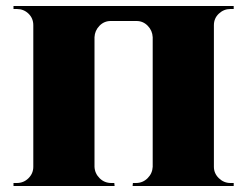

<svg xmlns="http://www.w3.org/2000/svg" viewBox="-20 -620 823 640"><path d="M295 -600V0H91V-600ZM94 -64V0H25V-10Q25 -10 30.5 -10Q36 -10 36 -10Q59 -10 75 -26Q91 -42 91 -64ZM293 -64H295Q296 -42 312 -26Q328 -10 351 -10Q351 -10 356 -10Q361 -10 361 -10L362 0H293ZM94 -536H91Q91 -559 75 -574.5Q59 -590 36 -590Q36 -590 30.5 -590Q25 -590 25 -590V-600H94ZM693 -600V0H489V-600ZM491 -64V0H422L423 -10Q423 -10 428 -10Q433 -10 433 -10Q456 -10 472 -26Q488 -42 489 -64ZM690 -64H693Q693 -42 709.5 -26Q726 -10 748 -10Q748 -10 753.5 -10Q759 -10 759 -10V0H690ZM690 -536V-600H759V-590Q759 -590 753.5 -590Q748 -590 748 -590Q726 -590 709.5 -574.5Q693 -559 693 -536ZM512 -550H491V-496H489Q488 -518 472.5 -534Q457 -550 435 -550H349Q327 -550 311.5 -534Q296 -518 295 -496H293V-550H269V-600H512Z"/></svg>

Font: Cinzel Black
Style: Regular
Weight: 900
Designer: Natanael Gama
Version: Version 2.000